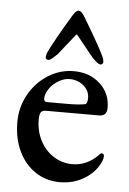

<svg xmlns="http://www.w3.org/2000/svg" viewBox="-50 -694 500 747"><g transform="rotate(5 200.0 -320.5)"><path d="M27 -204Q27 -262 54.5 -311.5Q82 -361 128.5 -390.5Q175 -420 229 -420Q291 -420 331.5 -383Q372 -346 372 -290Q372 -273 364.5 -265Q357 -257 341 -257H134Q120 -257 114.5 -249Q109 -241 109 -220Q109 -176 128 -139Q147 -102 180.5 -80.5Q214 -59 254 -59Q310 -59 354 -103Q359 -111 365 -111Q374 -111 374 -100Q374 -85 360 -62Q339 -28 299.5 -6.5Q260 15 212 15Q158 15 116 -13Q74 -41 50.5 -90.5Q27 -140 27 -204ZM215 -291Q260 -291 284 -296Q293 -299 293 -321Q293 -349 270 -368.5Q247 -388 215 -388Q194 -388 172 -375Q150 -362 136.5 -342Q123 -322 123 -303Q123 -291 136 -291ZM253 -631Q330 -503 338 -477Q340 -469 340 -467Q340 -455 329 -455Q319 -455 296 -480Q288 -489 279.5 -500Q271 -511 262 -522L232 -559Q229 -563 227.5 -563Q226 -563 223 -559L160 -480Q151 -471 141.5 -463Q132 -455 126 -455Q115 -455 115 -465L117 -477Q122 -492 152 -545.5Q182 -599 202 -631Q216 -656 227 -656Q239 -656 253 -631Z"/></g></svg>

Font: EB Garamond Medium
Style: Regular
Weight: 500
Designer: Georg Duffner and Octavio Pardo
Foundry: Georg Duffner
Version: Version 1.000